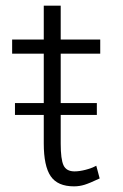

<svg xmlns="http://www.w3.org/2000/svg" viewBox="-20 -640 435 680"><path d="M333 -8Q297 9 279 14.5Q261 20 242 20Q184 20 159.5 -16Q135 -52 135 -132V-620H195V-131Q195 -76 205 -54.5Q215 -33 244 -33Q261 -33 282.5 -38.5Q304 -44 321 -53ZM23 -500H335V-450H23ZM33 -275H323V-233H33Z"/></svg>

Font: Moderustic Light
Style: Regular
Weight: 300
Designer: Tural Alisoy
Foundry: TAFT Foundry
Version: Version 2.120